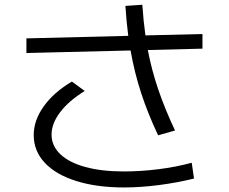

<svg xmlns="http://www.w3.org/2000/svg" viewBox="-20 -783 978 820"><path d="M124 -206.1Q124 -269 167 -329.1Q210 -389.2 287.1 -434.6L341.8 -394.5Q273.4 -352.1 236.8 -303.7Q200.2 -255.4 200.2 -208Q200.2 -160.2 237.5 -124.5Q274.9 -88.9 344.5 -69.8Q414.1 -50.8 508.8 -50.8Q580.6 -50.8 656.5 -60.3Q732.4 -69.8 798.8 -87.9L808.6 -20.5Q738.3 -2.9 659.4 7.3Q580.6 17.6 509.8 17.6Q393.6 17.6 306.2 -9.8Q218.8 -37.1 171.4 -87.6Q124 -138.2 124 -206.1ZM92.8 -619.1 527.8 -629.9Q520 -688 515.6 -757.8L587.9 -762.7Q592.3 -694.3 601.1 -631.8L844.7 -637.7V-575.2L611.3 -569.3Q627.9 -482.9 656.2 -399.9Q684.6 -316.9 727.5 -225.6L655.3 -205.1Q611.8 -296.9 583 -385Q554.2 -473.1 537.6 -567.4L92.8 -556.6Z"/></svg>

Font: Pretendard
Style: Regular
Weight: 400
Designer: Base glyphs from Inter by Rasmus Andersson; Hangeul glyphs from Noto Sans CJK(Source Han Sans) by Jang Soo-young and Kan
Foundry: Kil Hyung-jin
Version: Version 1.309